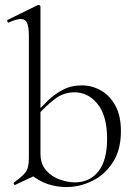

<svg xmlns="http://www.w3.org/2000/svg" viewBox="-20 -745 548 778"><path d="M249 13Q211 13 174 1Q137 -11 101 -41L144 -123Q144 -80 167.5 -54Q191 -28 223.5 -17Q256 -6 282 -6Q344 -6 379 -51Q414 -96 414 -182Q414 -275 376 -323Q338 -371 281 -371Q237 -371 200.5 -342.5Q164 -314 132 -278L124 -285Q145 -309 172 -335.5Q199 -362 233.5 -380.5Q268 -399 311 -399Q353 -399 389 -378.5Q425 -358 447.5 -317Q470 -276 470 -214Q470 -138 437.5 -87.5Q405 -37 354 -12Q303 13 249 13ZM42 4Q38 5 36 1Q34 -3 37 -6Q67 -27 82 -45Q97 -63 97 -103V-599Q97 -635 90 -651.5Q83 -668 64 -668Q47 -668 16 -654Q12 -652 10 -658Q8 -664 12 -665L132 -724Q135 -725 137 -725Q139 -725 141.5 -723Q144 -721 144 -718V-44Z"/></svg>

Font: Cormorant Infant Light
Style: Regular
Weight: 300
Designer: Christian Thalmann (Catharsis Fonts)
Foundry: Catharsis Fonts
Version: Version 4.001